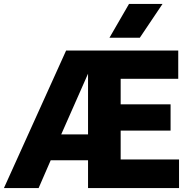

<svg xmlns="http://www.w3.org/2000/svg" viewBox="-60 -957 988 977"><path d="M-40 0 276.5 -700H847V-556H554V-426H808V-292.5H554V-145.5H851V0H388V-141.5H198L136.5 0ZM251.5 -273H388V-582ZM497 -765 596.5 -937H767L651.5 -765Z"/></svg>

Font: Geologica Cursive
Style: Bold
Weight: 700
Designer: Sindre Bremnes, Frode Helland
Foundry: Monokrom Skriftforlag AS
Version: Version 1.010;gftools[0.9.28]